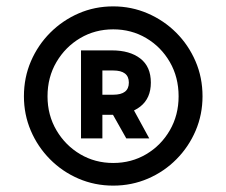

<svg xmlns="http://www.w3.org/2000/svg" viewBox="-20 -796 710 602"><path d="M282 -436V-499H335Q384 -499 384 -537Q384 -575 335 -575H278L301 -599V-362H234V-638H331Q387 -638 420 -612.5Q453 -587 453 -537Q453 -488 420 -462Q387 -436 331 -436ZM448 -362H376L314 -472H388ZM335 -776Q277 -776 226.5 -754Q176 -732 137.5 -693.5Q99 -655 77 -604Q55 -553 55 -494Q55 -437 76.5 -386.5Q98 -336 136.5 -297Q175 -258 226 -236Q277 -214 335 -214Q393 -214 444 -236Q495 -258 533.5 -297Q572 -336 593.5 -386.5Q615 -437 615 -494Q615 -553 593 -604Q571 -655 532.5 -693.5Q494 -732 443 -754Q392 -776 335 -776ZM335 -285Q278 -285 231.5 -312.5Q185 -340 157 -387.5Q129 -435 129 -494Q129 -554 157 -601.5Q185 -649 231.5 -676.5Q278 -704 335 -704Q392 -704 438.5 -676.5Q485 -649 512.5 -601.5Q540 -554 540 -494Q540 -435 512.5 -387.5Q485 -340 438.5 -312.5Q392 -285 335 -285Z"/></svg>

Font: Gabarito
Style: Regular
Weight: 400
Designer: Leandro Assis / Alvaro Franca / Felipe Casaprima
Foundry: Naipe Foundry
Version: Version 1.000